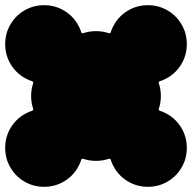

<svg xmlns="http://www.w3.org/2000/svg" viewBox="-70 -620 740 740"><path d="M250 -150Q250 -191 270 -225.5Q290 -260 324.5 -280Q359 -300 400 -300Q441 -300 475.5 -280Q510 -260 530 -225.5Q550 -191 550 -150Q550 -109 530 -74.5Q510 -40 475.5 -20Q441 0 400 0Q359 0 324.5 -20Q290 -40 270 -74.5Q250 -109 250 -150ZM250 -350Q250 -391 270 -425.5Q290 -460 324.5 -480Q359 -500 400 -500Q441 -500 475.5 -480Q510 -460 530 -425.5Q550 -391 550 -350Q550 -309 530 -274.5Q510 -240 475.5 -220Q441 -200 400 -200Q359 -200 324.5 -220Q290 -240 270 -274.5Q250 -309 250 -350ZM150 -150Q150 -191 170 -225.5Q190 -260 224.5 -280Q259 -300 300 -300Q341 -300 375.5 -280Q410 -260 430 -225.5Q450 -191 450 -150Q450 -109 430 -74.5Q410 -40 375.5 -20Q341 0 300 0Q259 0 224.5 -20Q190 -40 170 -74.5Q150 -109 150 -150ZM50 -150Q50 -191 70 -225.5Q90 -260 124.5 -280Q159 -300 200 -300Q241 -300 275.5 -280Q310 -260 330 -225.5Q350 -191 350 -150Q350 -109 330 -74.5Q310 -40 275.5 -20Q241 0 200 0Q159 0 124.5 -20Q90 -40 70 -74.5Q50 -109 50 -150ZM150 -350Q150 -391 170 -425.5Q190 -460 224.5 -480Q259 -500 300 -500Q341 -500 375.5 -480Q410 -460 430 -425.5Q450 -391 450 -350Q450 -309 430 -274.5Q410 -240 375.5 -220Q341 -200 300 -200Q259 -200 224.5 -220Q190 -240 170 -274.5Q150 -309 150 -350ZM50 -350Q50 -391 70 -425.5Q90 -460 124.5 -480Q159 -500 200 -500Q241 -500 275.5 -480Q310 -460 330 -425.5Q350 -391 350 -350Q350 -309 330 -274.5Q310 -240 275.5 -220Q241 -200 200 -200Q159 -200 124.5 -220Q90 -240 70 -274.5Q50 -309 50 -350ZM350 -450Q350 -491 370 -525.5Q390 -560 424.5 -580Q459 -600 500 -600Q541 -600 575.5 -580Q610 -560 630 -525.5Q650 -491 650 -450Q650 -409 630 -374.5Q610 -340 575.5 -320Q541 -300 500 -300Q459 -300 424.5 -320Q390 -340 370 -374.5Q350 -409 350 -450ZM250 -250Q250 -291 270 -325.5Q290 -360 324.5 -380Q359 -400 400 -400Q441 -400 475.5 -380Q510 -360 530 -325.5Q550 -291 550 -250Q550 -209 530 -174.5Q510 -140 475.5 -120Q441 -100 400 -100Q359 -100 324.5 -120Q290 -140 270 -174.5Q250 -209 250 -250ZM350 -50Q350 -91 370 -125.5Q390 -160 424.5 -180Q459 -200 500 -200Q541 -200 575.5 -180Q610 -160 630 -125.5Q650 -91 650 -50Q650 -9 630 25.5Q610 60 575.5 80Q541 100 500 100Q459 100 424.5 80Q390 60 370 25.5Q350 -9 350 -50ZM-50 -450Q-50 -491 -30 -525.5Q-10 -560 24.5 -580Q59 -600 100 -600Q141 -600 175.5 -580Q210 -560 230 -525.5Q250 -491 250 -450Q250 -409 230 -374.5Q210 -340 175.5 -320Q141 -300 100 -300Q59 -300 24.5 -320Q-10 -340 -30 -374.5Q-50 -409 -50 -450ZM50 -250Q50 -291 70 -325.5Q90 -360 124.5 -380Q159 -400 200 -400Q241 -400 275.5 -380Q310 -360 330 -325.5Q350 -291 350 -250Q350 -209 330 -174.5Q310 -140 275.5 -120Q241 -100 200 -100Q159 -100 124.5 -120Q90 -140 70 -174.5Q50 -209 50 -250ZM-50 -50Q-50 -91 -30 -125.5Q-10 -160 24.5 -180Q59 -200 100 -200Q141 -200 175.5 -180Q210 -160 230 -125.5Q250 -91 250 -50Q250 -9 230 25.5Q210 60 175.5 80Q141 100 100 100Q59 100 24.5 80Q-10 60 -30 25.5Q-50 -9 -50 -50Z"/></svg>

Font: TINY 5x3
Style: Regular
Weight: 400
Designer: Jack Halten Fahnestock
Foundry: Velvetyne Type Foundry
Version: Version 1.002